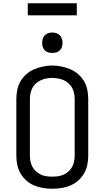

<svg xmlns="http://www.w3.org/2000/svg" viewBox="-20 -1147 640 1175"><path d="M300 8Q272 8 243.5 3.5Q215 -1 189 -12Q163 -23 141.5 -42Q120 -61 105.5 -86Q91 -111 85.5 -139Q80 -167 80 -195V-540Q80 -568 85.5 -596.5Q91 -625 105.5 -649.5Q120 -674 141.5 -693Q163 -712 189 -723Q215 -734 243.5 -740Q272 -746 300 -746Q328 -746 356.5 -740Q385 -734 411 -723Q437 -712 458.5 -693Q480 -674 494.5 -649.5Q509 -625 514.5 -596.5Q520 -568 520 -540V-195Q520 -167 514.5 -139Q509 -111 494.5 -86Q480 -61 458.5 -42Q437 -23 411 -12Q385 -1 356.5 3.5Q328 8 300 8ZM300 -66Q318 -66 336 -68.5Q354 -71 370 -78.5Q386 -86 399.5 -98Q413 -110 421.5 -126Q430 -142 433.5 -159.5Q437 -177 437 -195V-540Q437 -558 433.5 -576Q430 -594 421.5 -609.5Q413 -625 399 -637.5Q385 -650 368.5 -657Q352 -664 334 -667Q316 -670 298 -670Q280 -670 262.5 -666.5Q245 -663 229 -655.5Q213 -648 199.5 -636Q186 -624 178 -608.5Q170 -593 166.5 -575.5Q163 -558 163 -540V-195Q163 -177 166.5 -159.5Q170 -142 178.5 -126Q187 -110 200.5 -98Q214 -86 230 -78.5Q246 -71 264 -68.5Q282 -66 300 -66ZM300 -823Q287 -823 275 -826.5Q263 -830 254 -839Q245 -848 241.5 -860Q238 -872 238 -885Q238 -898 241.5 -910Q245 -922 254 -931Q263 -940 275 -944Q287 -948 300 -948Q313 -948 325 -944Q337 -940 346 -931Q355 -922 359 -910Q363 -898 363 -885Q363 -872 359 -860Q355 -848 346 -839Q337 -830 325 -826.5Q313 -823 300 -823ZM150 -1053V-1127H450V-1053Z"/></svg>

Font: Iosevka Mono
Style: Regular
Weight: 400
Designer: Belleve Invis
Foundry: Belleve Invis
Version: Version 11.1.1